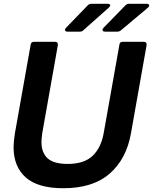

<svg xmlns="http://www.w3.org/2000/svg" viewBox="-20 -985 812 1019"><path d="M52 -204Q52 -232 59 -277L143 -749Q145 -763 160 -763H273Q281 -763 284.5 -758Q288 -753 287 -745L204 -277Q200 -245 200 -231Q200 -175 232.5 -145Q265 -115 339 -115Q426 -115 471 -157.5Q516 -200 530 -277L614 -749Q616 -763 631 -763H744Q752 -763 755.5 -758Q759 -753 758 -745L675 -277Q651 -141 562 -63.5Q473 14 316 14Q181 14 116.5 -43.5Q52 -101 52 -204ZM339 -817Q325 -817 325 -827Q325 -830 330 -837L446 -957Q454 -965 465 -965H551Q558 -965 561.5 -962.5Q565 -960 565 -956Q565 -952 558 -945L423 -825Q416 -817 404 -817ZM538 -817Q524 -817 524 -827Q524 -832 529 -837L646 -957Q654 -965 665 -965H758Q765 -965 768.5 -962.5Q772 -960 772 -956Q772 -951 766 -945L623 -825Q614 -817 603 -817Z"/></svg>

Font: Open Sauce Two
Style: Bold Italic
Weight: 700
Italic angle: -10°
Designer: Alfredo Marco Pradil
Foundry: Creative Sauce Fz LLC
Version: Version 1.477